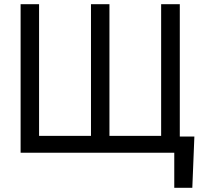

<svg xmlns="http://www.w3.org/2000/svg" viewBox="-20 -727 978 914"><path d="M895.5 167H809.6V0H78.1V-707H166V-80.1H413.1V-707H501V-80.1H747.1V-707H835.9V-77.1H905.3Z"/></svg>

Font: Pretendard
Style: Regular
Weight: 400
Designer: Base glyphs from Inter by Rasmus Andersson; Hangeul glyphs from Noto Sans CJK(Source Han Sans) by Jang Soo-young and Kan
Foundry: Kil Hyung-jin
Version: Version 1.309